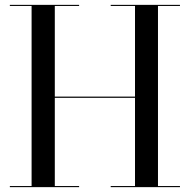

<svg xmlns="http://www.w3.org/2000/svg" viewBox="-20 -770 780 790"><path d="M20.5 -4.5V0H305.5V-4.5H205.5V-367.5H535.5V-4.5H435.5V0H720.5V-4.5H630V-745.5H720.5V-750H435.5V-745.5H535.5V-372.5H205.5V-745.5H305.5V-750H20.5V-745.5H110V-4.5Z"/></svg>

Font: Bodoni* 36pt
Style: Regular
Weight: 400
Version: Version 2.3